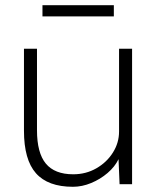

<svg xmlns="http://www.w3.org/2000/svg" viewBox="-20 -707 600 737"><path d="M260 10Q164 10 118 -42Q72 -94 72 -205V-520H122V-207Q122 -120 156 -79Q190 -38 261 -38Q310 -38 350 -61Q390 -84 413.5 -121.5Q437 -159 437 -202V-520H487V0H439L435 -96Q421 -67 393 -43Q365 -19 330 -4.5Q295 10 260 10ZM143 -644V-687H417V-644Z"/></svg>

Font: Lexend Deca ExtraLight
Style: Regular
Weight: 200
Designer: Bonnie Shaver-Troup, Thomas Jockin
Foundry: Lexend
Version: Version 1.008; ttfautohint (v1.8.4.7-5d5b)